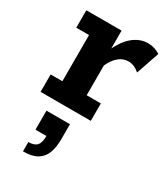

<svg xmlns="http://www.w3.org/2000/svg" viewBox="-169 -487 714 821"><g transform="rotate(30 188.0 -76.0)"><path d="M20 0V-86H78V-314H15V-400H189V-280L180 -292Q206 -353 240.5 -381.5Q275 -410 314 -410Q348 -410 375 -392L336 -278Q322 -290 308.5 -295.5Q295 -301 282 -301Q255 -301 233.5 -283Q212 -265 198 -233V-86H268V0ZM82 258V212Q111 212 123.5 198Q136 184 136 151H82V57H198V131Q198 170 187.5 198.5Q177 227 152 242.5Q127 258 82 258Z"/></g></svg>

Font: Rokkitt SemiBold
Style: Bold
Weight: 700
Version: Version 3.103